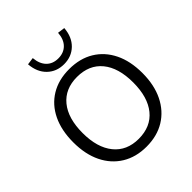

<svg xmlns="http://www.w3.org/2000/svg" viewBox="-250 -1096 1266 1266"><g transform="rotate(-45 383.5 -463.0)"><path d="M383 9Q285 9 212.5 -35.5Q140 -80 100.5 -161Q61 -242 61 -353Q61 -464 100 -545Q139 -626 211.5 -670Q284 -714 383 -714Q483 -714 555.5 -670Q628 -626 667.5 -545.5Q707 -465 707 -354Q707 -243 667 -161.5Q627 -80 554.5 -35.5Q482 9 383 9ZM383 -64Q496 -64 558 -140Q620 -216 620 -353Q620 -490 558 -565.5Q496 -641 383 -641Q272 -641 210 -565.5Q148 -490 148 -353Q148 -217 210 -140.5Q272 -64 383 -64ZM383 -760Q313 -760 266.5 -805Q220 -850 214 -928L265 -935Q270 -877 301 -845.5Q332 -814 383 -814Q434 -814 465.5 -845.5Q497 -877 501 -935L552 -928Q546 -850 499.5 -805Q453 -760 383 -760Z"/></g></svg>

Font: Nunito Sans
Style: Regular
Weight: 400
Designer: Vernon Adams
Foundry: Vernon Adams
Version: Version 3.101; ttfautohint (v1.8.4.7-5d5b);gftools[0.9.27]